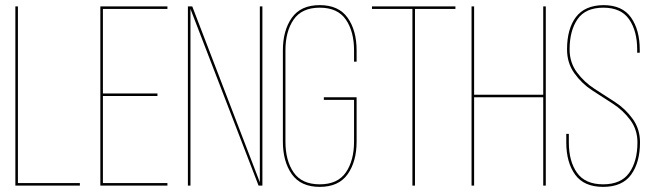

<svg xmlns="http://www.w3.org/2000/svg" viewBox="-20 -725 2560 750"><path d="M292 0H40V-700H50V-10H292Z M382 -360H595V-350H382V-10H634V0H372V-700H634V-690H382Z M724 -690V0H714V-700H731L995 -13V-700H1005V0H990Z M1373 -528V-484H1363V-528Q1363 -602 1331 -648.5Q1299 -695 1229 -695Q1159 -695 1127 -648.5Q1095 -602 1095 -528V-172Q1095 -98 1127 -51.5Q1159 -5 1229 -5Q1299 -5 1331 -51.5Q1363 -98 1363 -172V-335H1245V-345H1373V-172Q1373 -94 1338 -44.5Q1303 5 1229 5Q1155 5 1120 -44.5Q1085 -94 1085 -172V-528Q1085 -606 1120 -655.5Q1155 -705 1229 -705Q1303 -705 1338 -655.5Q1373 -606 1373 -528Z M1601 0H1591V-690H1433V-700H1759V-690H1601Z M2102 -345H1832V0H1822V-700H1832V-355H2102V-700H2112V0H2102Z M2337 -705Q2411 -705 2445 -656.5Q2479 -608 2479 -531V-519H2469V-531Q2469 -604 2437.5 -649.5Q2406 -695 2337 -695Q2267 -695 2236 -650Q2205 -605 2205 -532Q2205 -481 2233.5 -442.5Q2262 -404 2302.5 -378Q2343 -352 2383 -326Q2423 -300 2451.5 -260.5Q2480 -221 2480 -169Q2480 -91 2445.5 -43Q2411 5 2336 5Q2261 5 2226.5 -43Q2192 -91 2192 -169V-202H2202V-169Q2202 -95 2234 -50Q2266 -5 2336 -5Q2406 -5 2438 -50Q2470 -95 2470 -169Q2470 -219 2441.5 -257Q2413 -295 2373 -320.5Q2333 -346 2292.5 -372.5Q2252 -399 2223.5 -439Q2195 -479 2195 -532Q2195 -612 2229.5 -658Q2264 -704 2337 -705Z"/></svg>

Font: Bebas Neue Thin
Style: Regular
Weight: 200
Designer: Ryoichi Tsunekawa
Foundry: Ryoichi Tsunekawa
Version: Version 1.003;PS 001.003;hotconv 1.0.70;makeotf.lib2.5.58329